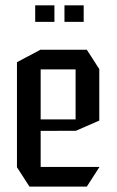

<svg xmlns="http://www.w3.org/2000/svg" viewBox="-20 -693 433 713"><path d="M89.4 0 43 -72V-73H348.7V-72L302.4 0ZM43 -73V-462L130 -508.3H131V-73ZM131 -207V-249.7H260.7V-207.3ZM131 -435.4V-508.3H302.4L348.7 -436.4V-435.4ZM260.7 -207.3V-435.4H348.7V-245.3L261.7 -207.3ZM219.4 -611.9V-673.1H290.8V-611.9ZM110.7 -611.9V-673.1H182.1V-611.9Z"/></svg>

Font: Foldit Thin
Style: Regular
Weight: 100
Designer: Sophia Tai
Foundry: Sophia Tai
Version: Version 1.003